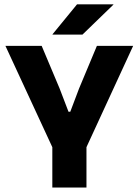

<svg xmlns="http://www.w3.org/2000/svg" viewBox="-20 -846 626 866"><path d="M363 -167H223L4.5 -639H168L249 -446.5L289 -342H297L336.5 -446.5L417 -639H580.5ZM370 0H216V-307.5H370ZM217 -691.5 327.5 -826.5H491.5V-825L352 -690H217Z"/></svg>

Font: Anek Kannada
Style: Bold
Weight: 700
Version: Version 1.003